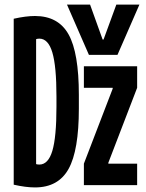

<svg xmlns="http://www.w3.org/2000/svg" viewBox="-20 -810 640 840"><path d="M133 10Q93 10 40 -2V-728Q93 -740 133 -740Q235 -740 280 -659.5Q325 -579 325 -395V-335Q325 -152 280 -71Q235 10 133 10ZM118 -103Q126 -96 134.5 -93Q143 -90 152 -90Q191 -90 209 -150Q227 -210 227 -343V-388Q227 -520 209 -580.5Q191 -641 152 -641Q143 -641 134.5 -637.5Q126 -634 118 -627L138 -665V-65ZM347 0V-94L473 -422V-426H347V-520H580V-426L454 -98V-94H580V0ZM369 -570 273 -790H374L429 -637H433L489 -790H590L494 -570Z"/></svg>

Font: M PLUS Code Latin Expanded Medium
Style: Regular
Weight: 500
Width: 7
Designer: Coji Morishita
Foundry: UNDERFOREST DESIGN
Version: Version 1.002; ttfautohint (v1.8.3)